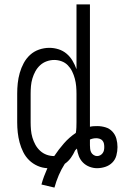

<svg xmlns="http://www.w3.org/2000/svg" viewBox="-20 -755 553 871"><path d="M227 96 168 82Q173 63 180 44.5Q187 26 195 8Q172 7 150.5 -2.5Q129 -12 112.5 -28Q96 -44 85.5 -65Q75 -86 69 -108.5Q63 -131 60.5 -154Q58 -177 58 -200V-330Q58 -354 60.5 -377.5Q63 -401 69.5 -424Q76 -447 87.5 -468.5Q99 -490 116.5 -506Q134 -522 157 -530Q180 -538 204 -538Q225 -538 245.5 -531.5Q266 -525 282 -511.5Q298 -498 309 -479.5Q320 -461 327 -441V-735H388V-180Q396 -182 404.5 -182.5Q413 -183 421 -183Q440 -183 458.5 -177.5Q477 -172 490 -158Q503 -144 508 -125.5Q513 -107 513 -88Q513 -69 508 -50Q503 -31 489.5 -17.5Q476 -4 457.5 2Q439 8 420 8Q403 8 386 1.5Q369 -5 356.5 -17.5Q344 -30 337.5 -47Q331 -64 329 -81Q327 -79 325 -77Q323 -75 321 -73Q313 -55 301.5 -39Q290 -23 274 -12Q258 13 246.5 40Q235 67 227 96ZM226 -47Q246 -77 270 -104.5Q294 -132 324 -152Q326 -164 326.5 -176Q327 -188 327 -200V-330Q327 -347 325.5 -364Q324 -381 319.5 -398Q315 -415 307.5 -430.5Q300 -446 288 -458.5Q276 -471 259.5 -477Q243 -483 226 -483Q209 -483 192 -477Q175 -471 162 -459Q149 -447 140.5 -431.5Q132 -416 127 -399Q122 -382 120.5 -365Q119 -348 119 -330V-200Q119 -183 120.5 -165.5Q122 -148 127 -131Q132 -114 140.5 -98.5Q149 -83 162 -71Q175 -59 191.5 -53Q208 -47 226 -47ZM420 -47Q428 -47 434.5 -50.5Q441 -54 445.5 -60Q450 -66 451.5 -73Q453 -80 453 -88Q453 -96 451.5 -103.5Q450 -111 445 -117Q440 -123 432 -125.5Q424 -128 417 -128Q409 -128 402 -126.5Q395 -125 388 -122V-120Q388 -114 388 -108Q388 -102 388 -96Q388 -88 389 -79.5Q390 -71 393.5 -64Q397 -57 404.5 -52Q412 -47 420 -47Z"/></svg>

Font: Iosevka Term Light
Style: Regular
Weight: 300
Monospace: yes
Designer: Belleve Invis
Foundry: Belleve Invis
Version: Version 9.0.1; ttfautohint (v1.8.3)